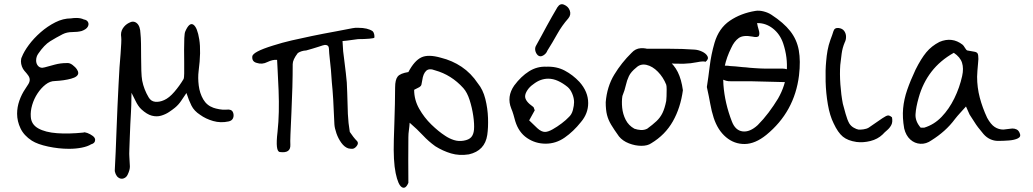

<svg xmlns="http://www.w3.org/2000/svg" viewBox="-20 -692 4831 898"><path d="M303 4Q255 4 205.5 -6.5Q156 -17 129 -34Q92 -58 76 -91.5Q60 -125 60 -160Q60 -191 70.5 -221Q81 -251 98 -276Q106 -288 112.5 -298.5Q119 -309 119 -319Q119 -329 112 -339Q105 -349 94 -361Q87 -369 82.5 -381Q78 -393 78 -405Q78 -418 82 -425Q92 -451 115 -482Q138 -513 170 -541Q202 -569 238.5 -587.5Q275 -606 312 -606Q318 -607 324 -607.5Q330 -608 337 -608Q358 -608 372 -601Q386 -599 391.5 -589Q397 -579 390.5 -567Q384 -555 362 -547Q343 -542 318 -542Q293 -542 273 -532Q242 -516 214.5 -499Q187 -482 159 -441Q149 -427 149 -409Q149 -395 157 -385Q165 -375 178 -375Q181 -375 189 -377Q211 -383 237 -390Q263 -397 291 -397Q305 -399 319 -388.5Q333 -378 340 -367Q346 -358 346 -351Q346 -333 312.5 -324Q279 -315 237 -313Q214 -313 193 -296.5Q172 -280 155.5 -255Q139 -230 130.5 -201Q122 -172 124 -146Q126 -110 159 -91.5Q192 -73 247 -69Q302 -65 370 -72Q375 -75 388.5 -70Q402 -65 413.5 -56.5Q425 -48 425 -38Q425 -22 406 -17Q390 -7 362.5 -1.5Q335 4 303 4Z M533 138Q526 133 521 122Q516 111 517 101Q519 67 521 19Q523 -29 525 -84Q527 -139 529.5 -194Q532 -249 534.5 -297Q537 -345 539 -378Q539 -378 540.5 -396.5Q542 -415 544 -441Q546 -467 547 -489Q548 -511 547 -517Q543 -541 554 -558.5Q565 -576 583 -585Q604 -597 620 -583.5Q636 -570 637 -535Q639 -518 639.5 -488Q640 -458 640 -424.5Q640 -391 641 -361.5Q642 -332 645 -315Q653 -274 675 -237Q686 -218 706 -216Q726 -214 748 -224Q771 -234 795.5 -262.5Q820 -291 839 -323Q841 -327 841.5 -348.5Q842 -370 841.5 -399.5Q841 -429 841 -459.5Q841 -490 842 -514Q843 -538 847 -546Q866 -589 884.5 -576.5Q903 -564 912 -507.5Q921 -451 909 -360Q905 -328 909.5 -292Q914 -256 930.5 -227.5Q947 -199 978 -188Q989 -184 1006 -181Q1023 -178 1035 -179Q1049 -181 1059 -177.5Q1069 -174 1072 -159Q1074 -146 1068.5 -136.5Q1063 -127 1049 -124Q1012 -116 977 -126Q942 -136 916 -155Q888 -173 875.5 -198Q863 -223 852 -257Q839 -238 827 -220Q815 -202 798 -188Q787 -179 770.5 -168Q754 -157 733.5 -151Q713 -145 690 -151Q667 -157 641 -181Q626 -195 613.5 -221Q601 -247 595 -258L594 -200Q594 -190 592.5 -166Q591 -142 589.5 -111Q588 -80 587 -48.5Q586 -17 585 7Q584 31 585 41Q587 70 587.5 86Q588 102 577 125Q571 138 558 142.5Q545 147 533 138Z M1289 19Q1267 17 1278 -75Q1283 -121 1284 -169Q1285 -217 1283 -269Q1280 -328 1278.5 -363.5Q1277 -399 1276 -412Q1256 -414 1231 -402Q1206 -389 1180 -398Q1158 -404 1160 -427Q1160 -449 1257 -479Q1301 -493 1344.5 -503Q1388 -513 1438.5 -523.5Q1489 -534 1555 -546L1628 -560Q1643 -563 1655 -562Q1700 -562 1723 -546Q1728 -541 1730 -532Q1732 -523 1731 -516Q1730 -513 1707 -511Q1695 -510 1682 -509.5Q1669 -509 1655 -509Q1651 -508 1643.5 -507.5Q1636 -507 1625 -505Q1613 -503 1602.5 -502Q1592 -501 1582 -500L1585 -452L1590 -412Q1599 -342 1602 -306L1604 -258Q1606 -201 1607 -159Q1609 -116 1616 -75Q1624 -63 1632.5 -52Q1641 -41 1651 -31Q1658 -21 1648 -8.5Q1638 4 1627 4Q1623 4 1618.5 3.5Q1614 3 1609 2Q1591 -4 1576.5 -24Q1562 -44 1553.5 -68.5Q1545 -93 1544 -111Q1539 -243 1532 -307Q1528 -372 1523 -411Q1519 -446 1518.5 -464Q1518 -482 1500 -482Q1495 -482 1469 -473Q1456 -469 1441.5 -464.5Q1427 -460 1412 -456Q1390 -455 1373 -444Q1349 -413 1349 -392Q1349 -291 1343 -165Q1340 -101 1338.5 -63.5Q1337 -26 1338 -15Q1340 26 1289 19Z M1896 -118Q1895 -101 1892.5 -83.5Q1890 -66 1890 -50Q1889 56 1890 163Q1877 194 1859.5 183.5Q1842 173 1830.5 117.5Q1819 62 1822 -39Q1823 -72 1824.5 -116.5Q1826 -161 1827 -205.5Q1828 -250 1828 -283Q1828 -319 1840 -334Q1852 -349 1890 -355Q1918 -408 1950.5 -423.5Q1983 -439 2042 -422Q2095 -409 2139 -379.5Q2183 -350 2215 -302Q2239 -273 2250 -229Q2261 -185 2262.5 -140Q2264 -95 2259 -61Q2248 13 2173 30Q2128 37 2089.5 25.5Q2051 14 2016 -8Q1984 -31 1958 -59Q1932 -87 1896 -118ZM1917 -272Q1917 -225 1940.5 -183.5Q1964 -142 1997.5 -109.5Q2031 -77 2062 -57Q2081 -44 2103 -37Q2125 -30 2148 -34Q2173 -38 2184 -50.5Q2195 -63 2197 -86Q2199 -112 2193.5 -150Q2188 -188 2176.5 -224Q2165 -260 2147 -280Q2091 -342 2015 -363Q1987 -374 1973 -360.5Q1959 -347 1955 -317Q1953 -303 1951 -296Q1949 -289 1941.5 -284.5Q1934 -280 1917 -272Z M2532 -20Q2484 -20 2445 -46.5Q2406 -73 2390 -125Q2386 -140 2381.5 -155.5Q2377 -171 2371 -185Q2349 -240 2385 -292Q2417 -335 2454.5 -358.5Q2492 -382 2535 -380Q2583 -382 2621 -362Q2659 -342 2690 -309Q2731 -263 2731 -210Q2731 -161 2697 -121Q2662 -77 2621 -48.5Q2580 -20 2532 -20ZM2529 -75Q2543 -75 2564.5 -87Q2586 -99 2607 -115Q2628 -131 2639 -143Q2654 -156 2659.5 -177.5Q2665 -199 2665 -214Q2665 -233 2656.5 -253.5Q2648 -274 2635 -285Q2613 -303 2590 -313.5Q2567 -324 2544 -324Q2527 -324 2509.5 -318Q2492 -312 2473 -297Q2457 -286 2446.5 -270Q2436 -254 2436 -241Q2436 -230 2445 -218Q2454 -206 2474 -192Q2476 -191 2477 -187Q2478 -183 2481 -176L2455 -129Q2474 -110 2493 -92.5Q2512 -75 2529 -75ZM2495 -434Q2486 -443 2483.5 -456Q2481 -469 2488 -480Q2501 -503 2513 -525.5Q2525 -548 2537 -570Q2549 -592 2561.5 -614Q2574 -636 2587 -658Q2600 -678 2618 -670Q2638 -662 2645 -642.5Q2652 -623 2638 -606Q2608 -572 2586 -532.5Q2564 -493 2540 -455Q2535 -441 2520.5 -432.5Q2506 -424 2495 -434Z M2980 -10Q2951 -10 2921.5 -21.5Q2892 -33 2875 -54Q2852 -86 2838.5 -108.5Q2825 -131 2819 -154.5Q2813 -178 2813 -214Q2819 -287 2853 -343Q2887 -399 2934 -445Q2952 -465 2977 -466.5Q3002 -468 3023 -458Q3072 -437 3102.5 -413Q3133 -389 3150 -355Q3167 -321 3174 -270Q3163 -188 3127 -124.5Q3091 -61 3026 -22Q3009 -10 2980 -10ZM2947 -90Q2961 -85 2977 -84Q2993 -83 3007 -90Q3033 -109 3050.5 -125.5Q3068 -142 3078.5 -163.5Q3089 -185 3096 -220Q3097 -226 3097.5 -242Q3098 -258 3098 -274Q3098 -290 3096 -296Q3082 -331 3057 -356.5Q3032 -382 3004 -388.5Q2976 -395 2956 -376Q2931 -356 2921.5 -336Q2912 -316 2907 -293Q2902 -270 2891 -243Q2887 -218 2890 -188Q2893 -158 2906.5 -131.5Q2920 -105 2947 -90ZM3179 -394Q3139 -393 3096 -396.5Q3053 -400 3012 -404Q2993 -406 2977 -406.5Q2961 -407 2951.5 -415.5Q2942 -424 2942 -447Q2945 -454 2961.5 -459Q2978 -464 2990 -464Q3046 -464 3109.5 -464Q3173 -464 3228 -460Q3246 -459 3264 -450.5Q3282 -442 3289 -429Q3296 -416 3280 -403Q3269 -407 3240 -401Q3211 -395 3179 -394Z M3564 -61Q3512 -19 3463 -18.5Q3414 -18 3375.5 -50.5Q3337 -83 3318 -141Q3308 -172 3302 -206Q3296 -240 3286 -285Q3293 -329 3299.5 -383Q3306 -437 3322 -492Q3342 -560 3393.5 -595Q3445 -630 3513 -641Q3531 -644 3552 -638.5Q3573 -633 3588 -623Q3645 -586 3676 -546.5Q3707 -507 3716 -457Q3725 -407 3717 -339Q3696 -169 3564 -61ZM3524 -107Q3551 -134 3575 -166Q3599 -198 3619 -231Q3654 -292 3659.5 -357.5Q3665 -423 3643 -489Q3628 -533 3594.5 -559Q3561 -585 3521 -584Q3523 -570 3528.5 -552.5Q3534 -535 3529.5 -525Q3525 -515 3498 -521Q3456 -529 3435 -514Q3414 -499 3400 -468Q3357 -382 3363.5 -295.5Q3370 -209 3403 -124Q3419 -82 3453 -77.5Q3487 -73 3524 -107ZM3660 -309Q3657 -309 3654 -308.5Q3651 -308 3649 -308L3490 -312Q3482 -312 3469.5 -312Q3457 -312 3440 -312H3398Q3375 -311 3356 -323Q3333 -335 3333 -354Q3333 -356 3333.5 -358Q3334 -360 3335 -363Q3337 -372 3346.5 -378.5Q3356 -385 3369 -385Q3377 -385 3384 -384.5Q3391 -384 3396 -383Q3405 -383 3419.5 -381.5Q3434 -380 3454 -378Q3461 -378 3469 -377Q3477 -376 3487 -375Q3496 -374 3507.5 -373.5Q3519 -373 3532 -372Q3537 -372 3545.5 -371.5Q3554 -371 3564 -371H3642Q3650 -371 3659 -368.5Q3668 -366 3678 -363Q3684 -360 3689.5 -352.5Q3695 -345 3695 -337Q3695 -334 3694 -331Q3689 -321 3671 -312Q3667 -309 3660 -309Z M4152 -143Q4156 -121 4148.5 -107Q4141 -93 4129 -83Q4117 -73 4108 -63Q4085 -41 4051 -32.5Q4017 -24 3986 -28Q3945 -34 3922 -53Q3899 -72 3879 -115Q3861 -151 3852 -203.5Q3843 -256 3841.5 -310.5Q3840 -365 3844 -405Q3846 -431 3850.5 -456Q3855 -481 3864 -506Q3873 -529 3878 -546Q3883 -563 3902 -561Q3920 -559 3928.5 -547Q3937 -535 3937 -520Q3937 -505 3931 -494Q3920 -468 3916.5 -441Q3913 -414 3910 -388Q3907 -347 3910.5 -297.5Q3914 -248 3922 -207Q3927 -188 3935 -159.5Q3943 -131 3952 -115Q3960 -102 3973.5 -94.5Q3987 -87 3995 -86Q4003 -85 4018 -87Q4033 -89 4043 -95Q4088 -126 4107 -139Q4126 -152 4134 -152Q4142 -152 4152 -143Z M4648 -33Q4629 -33 4611.5 -41Q4594 -49 4580 -65Q4564 -84 4554.5 -96.5Q4545 -109 4537 -122Q4529 -135 4515 -156Q4512 -162 4508.5 -170.5Q4505 -179 4498 -194Q4482 -176 4470 -163Q4458 -150 4447 -136Q4424 -105 4396.5 -80.5Q4369 -56 4337 -36Q4312 -18 4285 -19.5Q4258 -21 4237.5 -39.5Q4217 -58 4209 -91Q4200 -142 4204 -185Q4208 -228 4223 -271.5Q4238 -315 4262 -366Q4288 -418 4312.5 -447.5Q4337 -477 4374 -496Q4433 -521 4482 -483Q4487 -479 4493 -468.5Q4499 -458 4504 -456Q4527 -452 4538 -450Q4549 -448 4552.5 -441.5Q4556 -435 4556 -416Q4556 -413 4554.5 -396.5Q4553 -380 4551.5 -361.5Q4550 -343 4550 -333Q4550 -283 4562.5 -235.5Q4575 -188 4597 -141Q4614 -110 4632.5 -98Q4651 -86 4673 -86Q4675 -86 4685.5 -87.5Q4696 -89 4706 -90Q4716 -91 4715 -91Q4726 -91 4735 -86.5Q4744 -82 4749 -70Q4757 -53 4741 -45Q4725 -37 4698.5 -35Q4672 -33 4648 -33ZM4286 -95H4303Q4349 -109 4384 -145.5Q4419 -182 4443.5 -232Q4468 -282 4480 -336Q4488 -372 4479.5 -398.5Q4471 -425 4441 -445Q4377 -409 4336.5 -356.5Q4296 -304 4277 -236Q4264 -191 4262 -158Q4260 -125 4286 -95Z"/></svg>

Font: Mynerve
Style: Regular
Weight: 400
Designer: Carolina Short
Foundry: Carolina Short
Version: Version 1.000; ttfautohint (v1.8.4.7-5d5b)